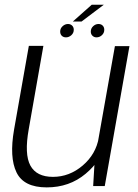

<svg xmlns="http://www.w3.org/2000/svg" viewBox="-20 -787 583 812"><path d="M374 0H423L527.5 -592H466L380.5 -110ZM163.5 -593H102L39.5 -239Q19 -121.5 49.8 -58Q80.5 5.5 177.5 5.5Q273.5 5.5 342.2 -52.2Q411 -110 423 -179L398 -206Q386 -135 329.8 -87Q273.5 -39 204 -39Q134.5 -39 108.5 -86.8Q82.5 -134.5 101.5 -240.5ZM259 -629Q271.5 -629 281.8 -638.2Q292 -647.5 292 -661Q292 -672 285 -678.8Q278 -685.5 267.5 -685.5Q255 -685.5 244.8 -676.2Q234.5 -667 234.5 -653.5Q234.5 -642.5 241.2 -635.8Q248 -629 259 -629ZM388 -629Q401 -629 411 -638.2Q421 -647.5 421 -661Q421 -672 414.2 -678.8Q407.5 -685.5 396.5 -685.5Q384 -685.5 374 -676.2Q364 -667 364 -653.5Q364 -642.5 371 -635.8Q378 -629 388 -629ZM288 -696H325L419 -767H368Z"/></svg>

Font: Anybody Thin Light
Style: Italic
Weight: 300
Italic angle: -10°
Version: Version 1.113;gftools[0.9.25]